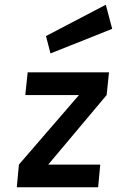

<svg xmlns="http://www.w3.org/2000/svg" viewBox="-20 -792 494 812"><path d="M51 0 60 -96 314 -390H87L97 -486H441L431 -390L184 -96H404L395 0ZM193.5 -566 174.5 -639.5 427.5 -772 454.5 -670Z"/></svg>

Font: Karla
Style: Bold Italic
Weight: 700
Italic angle: -8°
Designer: Jonathan Pinhorn
Version: Version 2.004;gftools[0.9.33]